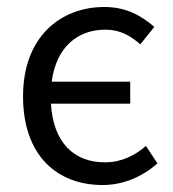

<svg xmlns="http://www.w3.org/2000/svg" viewBox="-20 -518 496 550"><path d="M274 12C332 12 387 -11 431 -50L398 -100C367 -73 329 -53 280 -53C191 -53 132 -111 126 -221H353V-284H128C141 -381 200 -433 282 -433C324 -433 353 -416 382 -391L422 -441C387 -471 344 -498 279 -498C154 -498 46 -413 46 -242C46 -73 143 12 274 12Z"/></svg>

Font: DAIFUKU Sans
Style: Regular
Weight: 400
Designer: Original font ‘Source Han Sans JP’ : Paul D. Hunt
Foundry: Daifuku
Version: Version 1.000